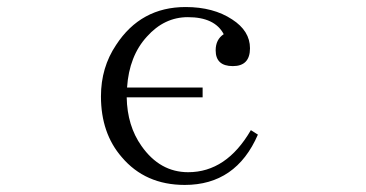

<svg xmlns="http://www.w3.org/2000/svg" viewBox="-20 -562 1040 546"><path d="M341.3 -313H556.2V-285.2H340.3Q341.8 -204.1 382.3 -147Q434.6 -72.3 515.1 -72.3Q624 -72.3 693.4 -191.9L713.4 -179.2Q651.4 -36.1 505.4 -36.1Q393.1 -36.1 326.2 -115.2Q267.1 -183.1 267.1 -288.1Q267.1 -370.1 310.1 -434.1Q380.4 -542 507.8 -542Q586.9 -542 640.1 -506.8Q690.9 -474.1 690.9 -424.8Q690.9 -374 642.1 -374Q593.3 -374 593.3 -418.9Q593.3 -449.7 616.2 -464.8Q590.8 -513.2 514.2 -513.2Q447.3 -513.2 397.9 -458Q347.2 -402.8 341.3 -313Z"/></svg>

Font: I.Ming
Style: Regular
Weight: 400
Designer: Ichiten Fonts Project
Version: Version 5.10 Mar 24, 2018